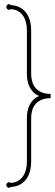

<svg xmlns="http://www.w3.org/2000/svg" viewBox="-20 -803 260 906"><path d="M106.9 -246.1Q106.9 -262.7 109.9 -278.3Q112.8 -293.9 119.6 -307.6Q126.5 -321.3 137.5 -332.3Q148.4 -343.3 164.6 -350.1Q148.4 -356.9 137.5 -367.9Q126.5 -378.9 119.6 -392.6Q112.8 -406.2 109.9 -421.9Q106.9 -437.5 106.9 -454.1V-661.1Q106.9 -678.2 103 -695.3Q99.1 -712.4 90.3 -726.3Q81.5 -740.2 67.1 -749.3Q52.7 -758.3 31.7 -759.8Q28.8 -756.8 22.9 -756.8Q17.6 -756.8 13.7 -760.7Q9.8 -764.6 9.8 -770Q9.8 -775.4 13.7 -779.3Q17.6 -783.2 22.9 -783.2Q25.9 -783.2 28.1 -781.7Q30.3 -780.3 31.7 -778.8Q58.1 -777.3 76.4 -766.6Q94.7 -755.9 106 -739.3Q117.2 -722.7 122.1 -702.4Q127 -682.1 127 -661.1V-454.1Q127 -437 131.3 -420.2Q135.7 -403.3 146.2 -389.9Q156.7 -376.5 174.6 -368.2Q192.4 -359.9 218.8 -359.9V-339.8Q192.4 -339.8 174.6 -331.5Q156.7 -323.2 146.2 -310.1Q135.7 -296.9 131.3 -280Q127 -263.2 127 -246.1V-39.1Q127 -18.1 122.1 2.4Q117.2 22.9 106 39.6Q94.7 56.2 76.4 66.9Q58.1 77.6 31.7 79.1Q27.8 83 22.9 83Q17.6 83 13.7 79.1Q9.8 75.2 9.8 69.8Q9.8 64.5 13.7 60.8Q17.6 57.1 22.9 57.1Q28.8 57.1 31.7 60.1Q52.7 58.6 67.1 49.3Q81.5 40 90.3 26.1Q99.1 12.2 103 -4.9Q106.9 -22 106.9 -39.1Z"/></svg>

Font: Wire One
Style: Regular
Weight: 400
Designer: Alexei Vanyashin, Gayaneh Bagdasaryan
Foundry: Cyreal Type Foundry
Version: Version 1.000